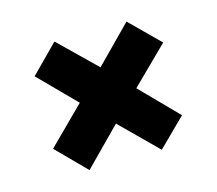

<svg xmlns="http://www.w3.org/2000/svg" viewBox="-61 -588 554 491"><g transform="rotate(-15 215.5 -343.0)"><path d="M46.8 -439.8 141 -344.6 44.4 -248.6 120.4 -171.8 216.4 -269.2 312.4 -174.2 385.2 -246.2 290.2 -343 386.8 -438.2 310 -514.2 215.6 -418.4 118.8 -512.6Z"/></g></svg>

Font: Secuela Light
Style: Regular
Weight: 300
Designer: Fernando Haro
Foundry: deFharo
Version: Version 1.708